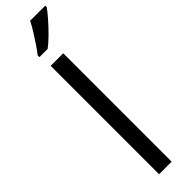

<svg xmlns="http://www.w3.org/2000/svg" viewBox="-338 -971 952 952"><g transform="rotate(-45 138.5 -495.0)"><path d="M173 0H85V-760H173ZM277 -980Q265 -962 240 -933.5Q215 -905 186.5 -876.5Q158 -848 134 -830H76V-842Q91 -861 108.5 -887Q126 -913 143 -940.5Q160 -968 171 -990H277Z"/></g></svg>

Font: Noto Sans Meroitic
Style: Regular
Weight: 400
Designer: Monotype Design Team
Foundry: Monotype Imaging Inc.
Version: Version 2.002; ttfautohint (v1.8.4.7-5d5b)